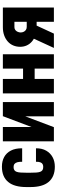

<svg xmlns="http://www.w3.org/2000/svg" viewBox="680 -1258 588 1988"><g transform="rotate(-90 974.0 -264.0)"><path d="M239.7 -110.4Q257.3 -110.4 269.3 -117.2Q281.2 -124 287.4 -140.6Q293.5 -157.2 293 -185.5H432.6Q433.1 -123 407.7 -79.3Q382.3 -35.6 339.6 -12.9Q296.9 9.8 242.7 9.8Q189.5 9.8 149.7 -6.8Q109.9 -23.4 83.5 -55.4Q57.1 -87.4 44.2 -134.3Q31.2 -181.2 31.2 -242.2V-286.1Q31.2 -346.7 44.2 -393.8Q57.1 -440.9 83.5 -472.9Q109.9 -504.9 149.4 -521.5Q189 -538.1 242.2 -538.1Q299.3 -538.1 342 -514.9Q384.8 -491.7 408.9 -445.3Q433.1 -398.9 432.6 -328.6H293Q293.5 -358.9 288.1 -378.4Q282.7 -397.9 270.8 -407.7Q258.8 -417.5 238.8 -417.5Q218.3 -417.5 206.3 -409.4Q194.3 -401.4 188.7 -385Q183.1 -368.7 181.4 -344Q179.7 -319.3 179.7 -286.1V-242.2Q179.7 -208 181.4 -183.1Q183.1 -158.2 189 -142.1Q194.8 -126 206.8 -118.2Q218.8 -110.4 239.7 -110.4Z M652.8 -231.4 765.1 -528.3H911.1V0H763.7V-296.9L651.4 0H504.4V-528.3H652.8Z M1308.6 -319.3V-199.2H1098.6V-319.3ZM1150.4 -528.3V0H1001V-528.3ZM1406.2 -528.3V0H1257.8V-528.3Z M1594.7 -267.1H1743.7L1620.1 0H1471.7ZM1686.5 -528.3H1890.1V0H1742.2V-408.7H1686.5Q1668.9 -408.7 1656.7 -398.9Q1644.5 -389.2 1638.2 -374Q1631.8 -358.9 1631.8 -343.8Q1631.8 -328.6 1638.2 -314.2Q1644.5 -299.8 1657.5 -290.5Q1670.4 -281.2 1689 -281.2H1797.9V-178.7H1689Q1641.6 -178.7 1603.5 -191.4Q1565.4 -204.1 1538.6 -227.1Q1511.7 -250 1497.6 -281Q1483.4 -312 1483.4 -349.1Q1483.4 -387.7 1497.3 -420.7Q1511.2 -453.6 1538.1 -477.5Q1564.9 -501.5 1602.3 -514.9Q1639.6 -528.3 1686.5 -528.3Z"/></g></svg>

Font: Roboto Condensed ExtraBold
Style: Regular
Weight: 800
Designer: Christian Robertson
Foundry: Google
Version: Version 3.008; 2023